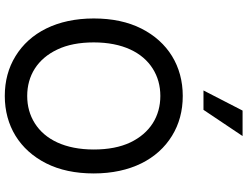

<svg xmlns="http://www.w3.org/2000/svg" viewBox="-136 -892 1038 806"><g transform="rotate(90 383.0 -489.0)"><path d="M708.1 -363.6C708.1 -518.1 648.1 -632.1 550.1 -692.1C501.1 -722.3 445.3 -737.2 382.8 -737.2C257.8 -737.2 156.2 -675.1 99.8 -563.2C71.7 -507.5 57.5 -440.7 57.5 -363.6C57.5 -209.2 117.5 -95.2 215.6 -35.2C264.6 -5 320.3 9.9 382.8 9.9C507.8 9.9 609.4 -52.2 665.8 -164.1C693.9 -219.8 708.1 -286.6 708.1 -363.6ZM607.6 -363.6C607.6 -242.9 565.3 -158.7 497.5 -116.1C463.8 -94.8 425.4 -84.2 382.8 -84.2C297.6 -84.2 227.3 -127.1 187.9 -210.6C168 -252.1 158 -303.3 158 -363.6C158 -484.4 200.3 -568.5 268.1 -611.2C301.8 -632.5 340.2 -643.1 382.8 -643.1C468 -643.1 538.4 -600.1 578.1 -516.7C597.7 -475.1 607.6 -424 607.6 -363.6ZM441.1 -824.2 551.1 -988.3H444.2L359.7 -824.2Z"/></g></svg>

Font: Inter 465
Style: Regular
Weight: 400
Designer: Rasmus Andersson
Foundry: rsms
Version: Version 3.019;Glyphs 3.1.2 (3151)